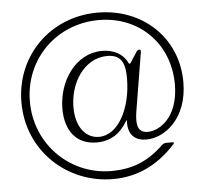

<svg xmlns="http://www.w3.org/2000/svg" viewBox="-53 -726 928 867"><g transform="rotate(-5 411.0 -292.5)"><path d="M425.4 85.2C528.8 85.2 625 45.8 709.9 -48.3C714.8 -54.7 714.1 -56.5 706 -56.8H678.3C670.1 -56.5 664.8 -54.3 658.7 -49C583.8 23.1 514.2 45.5 433.2 48.3C241.5 54.7 81 -95.9 81 -295.5C81 -488.6 230.8 -635.7 422.6 -635.7C605.1 -635.7 740.1 -502.1 740.1 -316.8C740.1 -161.9 646.3 -109.4 593.8 -113.6C557.5 -116.5 545.5 -144.9 556.1 -210.2L599.8 -475.9C600.9 -482.6 599.1 -485.8 593.8 -486.9C587.7 -485.8 583.8 -483.3 579.9 -477.6L550.1 -431.5C545.5 -424.7 543 -425.1 539.4 -432.2C519.5 -473.7 476.6 -495.7 425.4 -495.7C305.4 -495.7 224.4 -376.4 224.4 -250C224.4 -149.1 275.6 -85.9 365.8 -85.9C429.3 -85.9 474.4 -116.8 505.3 -169.7C509.6 -176.8 509.9 -176.5 509.6 -168.3C507.1 -106.2 541.2 -79.5 590.2 -79.5C673.3 -79.5 779.1 -157.7 779.1 -323.9C779.1 -526.3 622.2 -669.7 420.5 -669.7C204.5 -669.7 42.6 -505.7 42.6 -294.7C42.6 -75.3 217.3 85.2 425.4 85.2ZM274.9 -242.9C270.6 -359.4 340.9 -470.9 446.7 -470.9C514.2 -470.9 527 -425.4 527 -362.9C527 -227.3 465.9 -110.1 378.6 -110.1C324.6 -110.1 278.4 -154.1 274.9 -242.9Z"/></g></svg>

Font: Margiela Serif Light
Style: Regular
Weight: 300
Designer: Andreas Faust, Stefan Endress
Version: Version 1.002;FEAKit 1.0